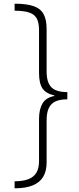

<svg xmlns="http://www.w3.org/2000/svg" viewBox="-20 -852 429 1038"><path d="M344 -315Q305 -315 280.5 -304Q256 -293 244 -268Q232 -243 232 -201V27Q232 72 214 103Q196 134 157.5 150Q119 166 59 166V128Q103 128 132.5 117Q162 106 176.5 82Q191 58 191 19V-209Q191 -261 210 -293Q229 -325 274 -333V-336Q229 -346 210 -373.5Q191 -401 191 -458V-688Q191 -730 178.5 -752.5Q166 -775 137 -784.5Q108 -794 59 -794V-832Q123 -832 161 -819Q199 -806 215.5 -776Q232 -746 232 -696V-465Q232 -425 244 -400Q256 -375 281 -364.5Q306 -354 344 -354V-315Z"/></svg>

Font: Noto Sans Oriya ExtraLight
Style: Regular
Weight: 250
Version: Version 2.003